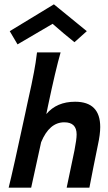

<svg xmlns="http://www.w3.org/2000/svg" viewBox="-20 -867 497 887"><path d="M381 -723 324 -672Q275 -711 223 -757Q188 -737 61 -662L25 -723L229 -847Q269 -815 381 -723ZM432 -196Q410 -89 393 0H288L324 -172Q334 -223 334 -246Q334 -302 277 -302Q208 -302 170 -210L124 0H20Q41 -84 96 -340L106 -387Q129 -489 137 -534Q145 -575 151 -625H260Q237 -545 202 -379L194 -340Q242 -397 327 -397Q443 -397 443 -280Q443 -246 432 -196Z"/></svg>

Font: GFS Neohellenic Rg
Style: Bold Italic
Weight: 700
Italic angle: -12°
Designer: Designed by Takis Katsoulidis and George D. Matthiopoulos.
Foundry: Designed by Takis Katsoulidis and George D. Matthiopoulos.
Version: Version 1.0